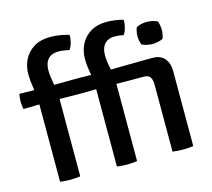

<svg xmlns="http://www.w3.org/2000/svg" viewBox="-106 -867 1099 997"><g transform="rotate(-15 444.0 -368.0)"><path d="M99 -447Q95.5 -481 89.8 -515.5Q84 -550 84 -581Q84 -626 102.8 -661.8Q121.5 -697.5 156.8 -718.5Q192 -739.5 241.5 -739.5Q269.5 -739.5 296.8 -735Q324 -730.5 344 -724Q345 -712 342.2 -697Q339.5 -682 334.5 -668.8Q329.5 -655.5 323 -647.5Q310 -651 294.8 -653.2Q279.5 -655.5 263 -655.5Q228.5 -655.5 209.2 -634.5Q190 -613.5 190 -574Q190 -545 196.5 -512Q203 -479 207.5 -445.5V0Q192.5 2 179.2 3Q166 4 153 4Q141 4 127.2 3Q113.5 2 99 0ZM404.5 -447Q401 -481 394.8 -515.5Q388.5 -550 388.5 -581Q388.5 -626 407.2 -661.8Q426 -697.5 461.2 -718.5Q496.5 -739.5 546 -739.5Q569 -739.5 593 -736Q617 -732.5 635.5 -727Q636.5 -715.5 634 -700.5Q631.5 -685.5 626.5 -671.8Q621.5 -658 615 -650Q601 -653 589.2 -654.2Q577.5 -655.5 566.5 -655.5Q533 -655.5 513.5 -634.5Q494 -613.5 494 -574Q494 -545 501.2 -512Q508.5 -479 513 -445.5V0Q498 2 484.8 3Q471.5 4 458.5 4Q446.5 4 432.5 3Q418.5 2 404.5 0ZM815 0Q801 2 787.2 3Q773.5 4 759 4Q745 4 731.5 3Q718 2 703.5 0V-361.5Q703.5 -386 694.2 -400.2Q685 -414.5 660 -414.5H580.5Q549.5 -414.5 518.8 -415.2Q488 -416 457 -416.5L332 -414.5H312L151.5 -416.5L13 -414Q11 -424.5 9.8 -434.2Q8.5 -444 8.5 -455Q8.5 -474 13 -495.5L152 -493.5L312 -495H332L457.5 -493.5Q522 -494.5 586.8 -495.8Q651.5 -497 716.5 -497H731.5Q770.5 -497 792.8 -471.8Q815 -446.5 815 -404ZM682.5 -626Q682.5 -637.5 685 -650.2Q687.5 -663 691.5 -672.5Q701 -678 717 -681.8Q733 -685.5 748 -685.5Q762.5 -685.5 779.2 -681.8Q796 -678 805 -672.5Q809 -663 811.2 -650Q813.5 -637 813.5 -626Q813.5 -614.5 811.2 -602Q809 -589.5 805 -579.5Q796.5 -574 779.5 -570.2Q762.5 -566.5 748 -566.5Q733 -566.5 716.8 -570.2Q700.5 -574 691.5 -579.5Q687.5 -589.5 685 -602Q682.5 -614.5 682.5 -626Z"/></g></svg>

Font: Signika Negative Medium
Style: Regular
Weight: 500
Designer: Anna Giedry
Foundry: Anna Giedry
Version: Version 2.001